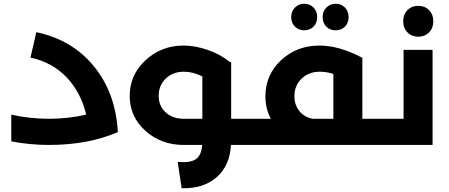

<svg xmlns="http://www.w3.org/2000/svg" viewBox="-20 -770 2385 1020"><path d="M173 -599Q364 -559 479.5 -417Q595 -275 606 -68Q447 0 241 0Q138 0 40 -19V-161Q137 -139 240 -139Q342 -139 438 -161Q410 -279 334 -359Q258 -439 142 -464Z M1311 -139Q1331 -139 1331 -70Q1331 0 1311 0H1207Q1201 110 1131 171.5Q1061 233 945 230L924 90Q990 96 1020 76Q1050 56 1054 0H955Q836 0 752.5 -75Q669 -150 669 -261Q669 -372 753 -450Q837 -528 955 -528Q1016 -528 1083 -505Q1150 -482 1198 -443L1208 -439V-139ZM957 -139H1055V-364Q1005 -389 957 -389Q898 -389 860.5 -352.5Q823 -316 823 -261Q823 -206 860.5 -172.5Q898 -139 957 -139Z M1596 -609Q1567 -609 1547 -628.5Q1527 -648 1527 -679Q1527 -710 1547 -730Q1567 -750 1596 -750Q1626 -750 1645.5 -730Q1665 -710 1665 -679Q1665 -648 1645.5 -628.5Q1626 -609 1596 -609ZM1763 -750Q1793 -750 1812.5 -730Q1832 -710 1832 -679Q1832 -648 1812.5 -628.5Q1793 -609 1763 -609Q1733 -609 1713.5 -628.5Q1694 -648 1694 -679Q1694 -710 1714 -730Q1734 -750 1763 -750ZM2018 -139Q2038 -139 2038 -70Q2038 0 2018 0H1311Q1291 0 1291 -70Q1291 -139 1311 -139H1419Q1390 -192 1390 -258Q1390 -373 1473.5 -450.5Q1557 -528 1677 -528Q1782 -528 1905 -463V-139ZM1544 -259Q1544 -213 1570 -180.5Q1596 -148 1640 -139H1751V-377Q1716 -389 1679 -389Q1620 -389 1582 -352Q1544 -315 1544 -259Z M2259.5 -598Q2237 -575 2202 -575Q2167 -575 2144.5 -598Q2122 -621 2122 -657Q2122 -693 2144.5 -716Q2167 -739 2202 -739Q2237 -739 2259.5 -716Q2282 -693 2282 -657Q2282 -621 2259.5 -598ZM2124 -139V-505H2278V0H2018Q1998 0 1998 -70Q1998 -139 2018 -139Z"/></svg>

Font: Montserrat-Arabic SemiBold
Style: Regular
Weight: 600
Designer: Mohamed Gaber
Foundry: Kief Type Foundry
Version: Version 5.008;PS 005.008;hotconv 1.0.88;makeotf.lib2.5.64775